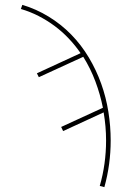

<svg xmlns="http://www.w3.org/2000/svg" viewBox="-20 -548 540 791"><path d="M410 223 391 218Q404 173 410.5 126Q417 79 417 31Q417 2 414.5 -27Q412 -56 407 -85L240 -8L232 -25L404 -104Q393 -159 373 -212.5Q353 -266 323 -314L140 -230L132 -246L312 -329Q290 -361 263 -389.5Q236 -418 205 -441Q174 -464 139 -482Q104 -500 66 -511L72 -528Q129 -511 180.5 -479.5Q232 -448 273.5 -405.5Q315 -363 346 -311Q377 -259 397 -203Q417 -147 426.5 -87.5Q436 -28 436 31Q436 80 429.5 128Q423 176 410 223Z"/></svg>

Font: Zed Mono Thin
Style: Regular
Weight: 100
Monospace: yes
Designer: Belleve Invis
Foundry: Belleve Invis
Version: Version 1.0.0; ttfautohint (v1.8.4)